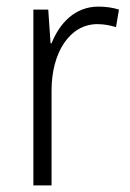

<svg xmlns="http://www.w3.org/2000/svg" viewBox="-20 -561 393 581"><path d="M278 -541C206 -541 160 -490 136 -430H133L126 -532H81V0H136V-287C136 -401 190 -488 275 -488C295 -488 314 -484 331 -479L340 -532C321 -538 300 -541 278 -541Z"/></svg>

Font: Noto Sans Armenian SemiCondensed Light
Style: Regular
Weight: 300
Width: 4
Designer: Monotype Design Team
Foundry: Monotype Imaging Inc.
Version: Version 2.008